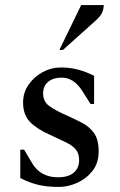

<svg xmlns="http://www.w3.org/2000/svg" viewBox="-20 -727 473 757"><path d="M212 10Q164 10 129.5 1.5Q95 -7 60 -25V-137H75L107 -83Q140 -28 209 -28Q249 -28 270.5 -46Q292 -64 292 -96Q292 -122 278.5 -138Q265 -154 239.5 -166Q214 -178 178 -195Q126 -218 98.5 -246Q71 -274 71 -323Q71 -362 92.5 -393Q114 -424 148 -442.5Q182 -461 220 -461Q256 -461 288 -452.5Q320 -444 351 -428V-317H337L304 -369Q271 -421 223 -421Q190 -421 170 -404.5Q150 -388 150 -359Q150 -327 173.5 -309.5Q197 -292 247 -270Q276 -257 304 -242.5Q332 -228 350.5 -202.5Q369 -177 369 -130Q369 -84 344.5 -53Q320 -22 284 -6Q248 10 212 10ZM214 -530 300 -707H389Q389 -691 382 -676Q375 -661 354 -643L228 -530Z"/></svg>

Font: Spectral Medium
Style: Regular
Weight: 500
Designer: Jean-Baptiste Levee
Foundry: Production Type
Version: Version 2.001